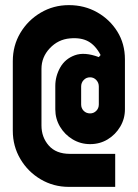

<svg xmlns="http://www.w3.org/2000/svg" viewBox="-20 -730 538 750"><path d="M249 0Q189 0 139 -29.5Q89 -59 59.5 -109Q30 -159 30 -219V-491Q30 -552 59.5 -601.5Q89 -651 139 -680.5Q189 -710 249 -710Q310 -710 359.5 -682Q409 -654 438.5 -606.5Q468 -559 468 -498V-303Q468 -266 449.5 -235Q431 -204 400.5 -185.5Q370 -167 332 -167Q295 -167 264 -185.5Q233 -204 214.5 -235Q196 -266 196 -303V-394Q196 -432 215 -466Q234 -500 272 -514Q310 -528 366 -507L373 -515Q353 -553 324.5 -568.5Q296 -584 253 -580Q207 -576 174.5 -541.5Q142 -507 142 -461V-240Q142 -194 170.5 -161.5Q199 -129 253 -129H430V0ZM332 -287Q346 -287 356 -297Q366 -307 366 -322V-392Q366 -407 356 -417.5Q346 -428 332 -428Q317 -428 307 -417.5Q297 -407 297 -392V-322Q297 -307 307 -297Q317 -287 332 -287Z"/></svg>

Font: Vina Sans
Style: Regular
Weight: 400
Designer: Andree Nguyen
Foundry: Nguyen Type Foundry
Version: Version 1.002; ttfautohint (v1.8.4.7-5d5b);gftools[0.9.28]